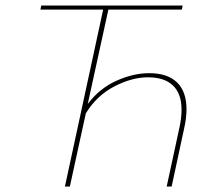

<svg xmlns="http://www.w3.org/2000/svg" viewBox="-20 -678 787 698"><path d="M658 -281Q658 -248 649 -209L604 0H586L631 -208Q640 -247 640 -279Q640 -337 609 -367Q578 -397 518 -397Q460 -397 396 -364Q332 -331 292 -266L234 0H216L355 -643H127L130 -658H644L641 -643H374L299 -300Q342 -357 403.5 -384.5Q465 -412 522 -412Q589 -412 623.5 -378.5Q658 -345 658 -281Z"/></svg>

Font: Ysabeau Thin
Style: Italic
Weight: 200
Italic angle: -12°
Designer: Christian Thalmann (Catharsis Fonts)
Version: Version 0.003